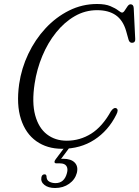

<svg xmlns="http://www.w3.org/2000/svg" viewBox="-20 -733 698 962"><path d="M563 -190.5Q576 -183.5 562.5 -158Q522.5 -78 452.8 -32.8Q383 12.5 291 12.5Q216 12.5 162.2 -25.5Q108.5 -63.5 85 -136Q61.5 -208.5 76 -312Q87.5 -391 121.8 -463Q156 -535 208.2 -591.2Q260.5 -647.5 326.2 -680.2Q392 -713 466.5 -713Q508 -713 533.2 -702.2Q558.5 -691.5 572.2 -680.8Q586 -670 591.5 -670Q598.5 -670 605 -680.5Q611.5 -691 618.8 -701.2Q626 -711.5 634 -711.5Q649 -711.5 650 -692.5L657.5 -537Q658.5 -519 641.5 -518.5Q628.5 -518.5 624 -534.5L612 -577.5Q596.5 -631.5 560.2 -656.8Q524 -682 466.5 -682Q406.5 -682 354.5 -652Q302.5 -622 261 -570.2Q219.5 -518.5 192 -452.5Q164.5 -386.5 153.5 -314Q139 -219.5 156.2 -155.8Q173.5 -92 215 -60Q256.5 -28 314 -28Q380.5 -28 436.8 -63.2Q493 -98.5 536 -176Q550.5 -196.5 563 -190.5ZM312 -6H337.5L286 63Q291 62.5 296.5 62.5Q336 62.5 354.5 81.8Q373 101 365 133.5Q356 167 326.2 188Q296.5 209 256 209Q222 209 202.5 193.5Q183 178 187.5 155Q190.5 141 202.5 140.5Q212 140 213 150Q213 169 226.5 176.8Q240 184.5 258 184.5Q302.5 184.5 315.5 134Q321.5 112 312.8 98.8Q304 85.5 280.5 85.5H263Q254 85.5 253.2 79.5Q252.5 73.5 258.5 65.5Z"/></svg>

Font: Fraunces 72pt S050 Light
Style: Italic
Weight: 300
Italic angle: -16°
Version: Version 1.000; ttfautohint (v1.8.3)